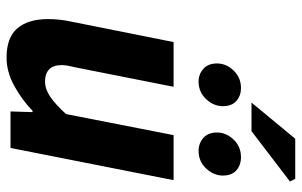

<svg xmlns="http://www.w3.org/2000/svg" viewBox="-187 -719 918 584"><g transform="rotate(90 272.0 -427.0)"><path d="M155 12Q94 12 66 -21Q38 -54 38 -115Q38 -132 40 -150Q42 -168 46 -186L108 -496H244L186 -203Q183 -189 180.5 -177.5Q178 -166 178 -156Q178 -130 191 -117.5Q204 -105 228 -105Q251 -105 274.5 -121Q298 -137 327 -169L391 -496H528L430 0H319L321 -67H317Q284 -35 241.5 -11.5Q199 12 155 12ZM228 -572Q206 -572 189.5 -586.5Q173 -601 173 -628Q173 -656 194.5 -678.5Q216 -701 248 -701Q271 -701 287 -687Q303 -673 303 -646Q303 -618 281.5 -595Q260 -572 228 -572ZM439 -572Q416 -572 399.5 -586.5Q383 -601 383 -628Q383 -656 404.5 -678.5Q426 -701 458 -701Q482 -701 498 -687Q514 -673 514 -646Q514 -618 492.5 -595Q471 -572 439 -572ZM292 -733 402 -866H524L532 -850L379 -733Z"/></g></svg>

Font: Source Sans 3 ExtraLight
Style: Bold Italic
Weight: 700
Italic angle: -11°
Version: Version 3.052;hotconv 1.1.0;makeotfexe 2.6.0